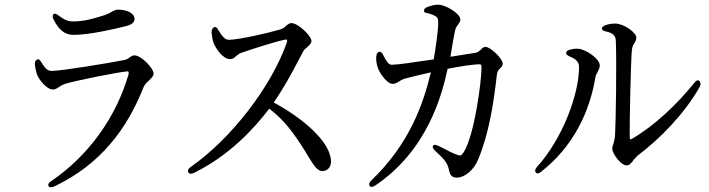

<svg xmlns="http://www.w3.org/2000/svg" viewBox="-20 -766 3010 815"><path d="M137 -513C130 -509 127 -502 128 -491C130 -478 132 -466 136 -453C143 -430 178 -386 204 -386C215 -386 222 -391 231 -397C238 -402 247 -407 256 -410C307 -425 466 -457 519 -463C526 -464 528 -460 525 -448C473 -271 359 -107 197 3C186 10 183 16 186 24C189 30 197 31 209 26C406 -67 519 -218 589 -395C595 -409 603 -416 612 -424C622 -434 632 -443 632 -453C632 -477 579 -531 551 -531C543 -531 537 -527 531 -523C525 -518 516 -512 506 -511C451 -500 243 -465 199 -465C181 -465 170 -478 156 -501C149 -513 143 -517 137 -513ZM207 -684C229 -641 253 -618 292 -618C358 -618 458 -641 515 -655C541 -662 551 -672 551 -685C551 -710 520 -725 480 -725C472 -725 466 -722 458 -718C448 -712 434 -704 412 -698C376 -687 337 -675 289 -675C269 -675 252 -682 229 -700C218 -708 211 -710 207 -706C203 -701 202 -694 207 -684Z M888 -650C881 -646 878 -639 878 -628C880 -611 882 -597 886 -586C895 -560 927 -515 956 -515C968 -515 974 -520 981 -527C988 -532 995 -539 1005 -542C1045 -556 1147 -589 1191 -598C1198 -599 1201 -597 1197 -584C1130 -395 959 -175 789 -57C779 -50 776 -43 779 -35C782 -28 791 -26 803 -32C952 -105 1057 -218 1123 -305C1188 -255 1229 -198 1274 -126L1291 -98C1314 -61 1327 -40 1349 -40C1373 -40 1385 -60 1385 -80C1385 -163 1266 -264 1142 -331C1196 -409 1239 -495 1265 -544C1270 -554 1274 -558 1282 -564C1291 -572 1302 -581 1302 -592C1302 -614 1245 -668 1217 -668C1208 -668 1203 -663 1196 -658C1193 -655 1190 -652 1187 -650C1180 -644 1174 -643 1166 -640C1115 -625 992 -597 951 -597C933 -597 920 -617 907 -638C901 -650 894 -654 888 -650Z M1780 -722C1780 -716 1781 -713 1783 -713C1785 -713 1788 -712 1791 -711C1804 -708 1817 -704 1829 -697C1838 -692 1841 -684 1840 -666C1840 -638 1830 -565 1821 -514C1742 -502 1665 -491 1643 -491C1628 -491 1618 -510 1607 -532C1602 -543 1595 -548 1589 -546C1583 -544 1578 -538 1577 -526C1576 -511 1578 -496 1583 -481C1589 -458 1623 -410 1646 -410C1657 -410 1664 -414 1672 -419C1678 -423 1686 -428 1694 -431C1716 -437 1768 -450 1809 -459C1777 -326 1719 -156 1556 0C1547 9 1545 17 1549 23C1553 29 1561 29 1572 22C1793 -126 1856 -361 1880 -474C1927 -483 1984 -493 2018 -493C2021 -493 2024 -489 2024 -481C2024 -420 1994 -194 1949 -121C1938 -104 1935 -103 1916 -111C1905 -114 1881 -126 1855 -140L1840 -147C1829 -153 1820 -152 1818 -147C1815 -141 1818 -134 1827 -126C1862 -93 1880 -77 1886 -43C1891 -22 1899 -12 1919 -12C1952 -12 1992 -44 2010 -90C2055 -197 2075 -325 2089 -448C2091 -464 2096 -469 2102 -475C2108 -481 2114 -486 2114 -496C2114 -517 2062 -567 2041 -567C2032 -567 2027 -562 2022 -556C2015 -550 2008 -543 1999 -542L1892 -525C1896 -547 1899 -567 1902 -586C1905 -601 1907 -615 1909 -624C1912 -645 1918 -653 1923 -660C1929 -668 1934 -673 1934 -684C1934 -707 1875 -745 1841 -746C1828 -747 1810 -742 1796 -737C1785 -733 1780 -728 1780 -722Z M2535 -644C2536 -638 2542 -634 2554 -632C2580 -626 2593 -616 2594 -594C2598 -503 2594 -249 2591 -197C2590 -175 2586 -165 2584 -156C2581 -148 2579 -142 2579 -134C2579 -115 2615 -64 2639 -64C2652 -64 2660 -74 2668 -85C2674 -92 2681 -101 2686 -105C2783 -178 2886 -284 2950 -397C2955 -407 2955 -415 2949 -422C2944 -428 2935 -425 2927 -414C2852 -321 2754 -229 2661 -176C2654 -173 2653 -174 2653 -189C2652 -259 2658 -507 2662 -552C2664 -570 2668 -576 2673 -583C2677 -590 2681 -596 2681 -606C2681 -629 2627 -666 2591 -666C2577 -666 2564 -664 2550 -659C2539 -655 2534 -649 2535 -644ZM2254 -34C2258 -28 2266 -28 2277 -37C2414 -144 2483 -292 2507 -436C2509 -448 2513 -454 2517 -461C2521 -469 2526 -478 2526 -488C2526 -517 2466 -557 2435 -559C2422 -560 2410 -558 2399 -555C2388 -552 2383 -547 2383 -541C2383 -535 2388 -531 2399 -526C2417 -519 2438 -507 2438 -482C2438 -366 2368 -177 2259 -57C2251 -48 2250 -41 2254 -34Z"/></svg>

Font: 寒蝉锦书宋 CompactLight
Style: Bold
Weight: 400
Width: 4
Designer: 寒蝉锦书宋{Warren} 思源宋体{Ryoko NISHIZUKA 西塚涼子 (kana & ideographs); Frank Grießhammer (Latin, Greek & Cyrillic); Wenlong ZHANG 
Foundry: Adobe & ChillType
Version: Version 2.000;Glyphs 3.1.1 (3135)